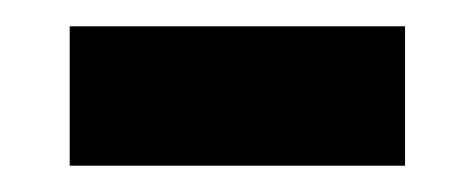

<svg xmlns="http://www.w3.org/2000/svg" viewBox="-20 -341 360 146"><path d="M33 -215H288V-321H33Z"/></svg>

Font: Noto Sans Lao SemiBold
Style: Regular
Weight: 600
Designer: Monotype Design Team
Foundry: Monotype Imaging Inc.
Version: Version 2.003